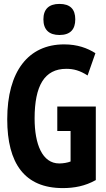

<svg xmlns="http://www.w3.org/2000/svg" viewBox="-20 -952 540 982"><path d="M284 -773C340 -773 365 -802 365 -853C365 -905 339 -932 284 -932C230 -932 202 -905 202 -853C202 -800 231 -773 284 -773ZM301 10C359 10 415 0 470 -31V-407H273V-282H341V-126C326 -120 303 -116 283 -116C196 -116 157 -215 157 -346C157 -513 207 -600 319 -600C357 -600 389 -591 428 -566L468 -680C427 -706 376 -725 308 -725C125 -725 17 -587 17 -342C17 -116 106 10 301 10Z"/></svg>

Font: Noto Sans Mono ExtraCondensed ExtraBold
Style: Regular
Weight: 800
Width: 2
Designer: Monotype Design Team
Foundry: Monotype Imaging Inc.
Version: Version 2.014